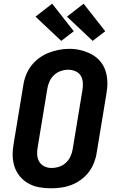

<svg xmlns="http://www.w3.org/2000/svg" viewBox="-20 -1010 640 1038"><path d="M256 8Q224 8 192.5 2.5Q161 -3 134 -18Q107 -33 87.5 -56.5Q68 -80 58.5 -109Q49 -138 48.5 -170Q48 -202 54 -234L106 -549Q110 -577 120.5 -604Q131 -631 149 -654.5Q167 -678 191.5 -696Q216 -714 243 -724.5Q270 -735 298 -740.5Q326 -746 354 -746Q387 -746 417.5 -738.5Q448 -731 475 -716.5Q502 -702 521.5 -679Q541 -656 550.5 -626.5Q560 -597 560.5 -565Q561 -533 555 -501L503 -186Q499 -158 488.5 -131Q478 -104 460.5 -80.5Q443 -57 418.5 -39Q394 -21 367 -10.5Q340 0 311.5 4Q283 8 256 8ZM258 -102Q279 -102 299.5 -108.5Q320 -115 336 -130Q352 -145 361 -164.5Q370 -184 373 -204L425 -519Q429 -540 428 -561Q427 -582 417.5 -599Q408 -616 389 -624.5Q370 -633 349 -633Q329 -633 308.5 -626Q288 -619 272.5 -604.5Q257 -590 248 -570.5Q239 -551 236 -531L184 -216Q180 -196 181 -175Q182 -154 191.5 -137Q201 -120 219 -111Q237 -102 258 -102ZM481 -789 342 -920 432 -990 549 -841ZM311 -789 172 -920 262 -990 379 -841Z"/></svg>

Font: Iosevka Curly XBdExObl
Style: Regular
Weight: 800
Width: 7
Italic angle: -9°
Monospace: yes
Designer: Belleve Invis
Foundry: Belleve Invis
Version: Version 11.1.0; ttfautohint (v1.8.3)